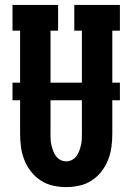

<svg xmlns="http://www.w3.org/2000/svg" viewBox="-20 -755 540 783"><path d="M250 8Q223 8 196 2Q169 -4 146 -19Q123 -34 106 -56Q89 -78 79 -103.5Q69 -129 65.5 -156Q62 -183 62 -210V-630H31V-735H217V-630H186V-210Q186 -198 186.5 -186Q187 -174 190 -162Q193 -150 197 -139Q201 -128 208.5 -118Q216 -108 227 -102.5Q238 -97 250 -97Q262 -97 273 -102.5Q284 -108 291.5 -118Q299 -128 303 -139Q307 -150 310 -162Q313 -174 313.5 -186Q314 -198 314 -210V-630H283V-735H469V-630H438V-210Q438 -183 434.5 -156Q431 -129 421 -103.5Q411 -78 394 -56Q377 -34 354 -19Q331 -4 304 2Q277 8 250 8ZM31 -346V-418H469V-346Z"/></svg>

Font: Iosevka Slab Extrabold
Style: Regular
Weight: 800
Monospace: yes
Designer: Belleve Invis
Foundry: Belleve Invis
Version: Version 11.1.1; ttfautohint (v1.8.3)